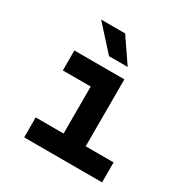

<svg xmlns="http://www.w3.org/2000/svg" viewBox="-192 -1015 1133 1173"><g transform="rotate(30 375.0 -429.0)"><path d="M491.3 -613.1V-140.8H688V0H138.6V-140.8H335.3V-472.3H138.6V-613.1ZM339.5 -688.7 185.8 -858.4H355.2L471.1 -688.7Z"/></g></svg>

Font: Martian Mono Custom sWd Rg
Style: Regular
Weight: 400
Width: 6
Monospace: yes
Designer: Alex Havermale
Foundry: Evil Martians
Version: Version 1.000